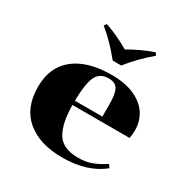

<svg xmlns="http://www.w3.org/2000/svg" viewBox="-166 -861 989 1016"><g transform="rotate(30 329.0 -353.0)"><path d="M189 -703 200 -718Q273 -693 349 -649Q425 -693 498 -718L509 -703Q434 -640 375 -566H323Q261 -644 189 -703ZM421 -29Q468 -29 504.5 -43Q541 -57 580 -83L593 -64Q500 12 347 12Q209 12 129.5 -54.5Q50 -121 50 -249Q50 -370 131 -434Q212 -498 358 -498Q441 -498 498 -472Q555 -446 582.5 -402.5Q610 -359 610 -306Q610 -279 605 -256H256Q257 -145 291.5 -87Q326 -29 421 -29ZM256 -282H424V-357Q424 -418 409.5 -446Q395 -474 352 -474Q297 -474 277 -428Q257 -382 256 -282Z"/></g></svg>

Font: Chonburi
Style: Regular
Weight: 400
Designer: Thanarat Vachiruckul and Stawix Ruecha
Foundry: Cadson Demak & Katatrad
Version: Version 1.000